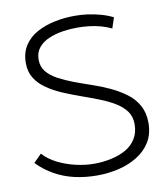

<svg xmlns="http://www.w3.org/2000/svg" viewBox="-81 -778 752 859"><g transform="rotate(-10 294.5 -348.5)"><path d="M472 -624 488 -672Q462 -685 433 -693Q404 -701 375 -705Q346 -709 316 -709Q270 -709 225.5 -700Q181 -691 144 -671Q107 -651 85.5 -618Q64 -585 64 -538Q64 -499 82 -470Q100 -441 131 -419.5Q162 -398 200.5 -381.5Q239 -365 280 -350.5Q321 -336 359.5 -321Q398 -306 429 -287.5Q460 -269 478 -244.5Q496 -220 496 -186Q496 -147 478.5 -119Q461 -91 431.5 -74.5Q402 -58 364.5 -50Q327 -42 287 -42Q247 -42 204 -52Q161 -62 123 -81Q85 -100 60 -128L24 -92Q59 -56 100.5 -33Q142 -10 190 1Q238 12 292 12Q342 12 389 1Q436 -10 474.5 -33.5Q513 -57 535.5 -93.5Q558 -130 558 -181Q558 -226 539.5 -259.5Q521 -293 489.5 -316.5Q458 -340 420 -358Q382 -376 340.5 -390Q299 -404 260.5 -418.5Q222 -433 190.5 -450Q159 -467 141 -489.5Q123 -512 123 -543Q123 -576 141 -598Q159 -620 189 -632.5Q219 -645 252.5 -650Q286 -655 317 -655Q344 -655 371 -652Q398 -649 423.5 -642Q449 -635 472 -624Z"/></g></svg>

Font: AdventPro_ExpandedRegular
Style: ExpandedRegular
Weight: 400
Width: 7
Designer: VivaRado, Andreas Kalpakidis
Foundry: VivaRado, Andreas Kalpakidis
Version: Version 3.000